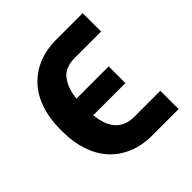

<svg xmlns="http://www.w3.org/2000/svg" viewBox="-154 -659 779 779"><g transform="rotate(-45 235.5 -270.0)"><path d="M36.9 -262.4V-279.1Q36.9 -336.3 52.6 -384.9Q68.2 -433.6 99.3 -469.3Q130.3 -505 176.8 -525.2Q223.4 -545.5 284.8 -545.5H434.7V-440H284.8Q227.6 -440 202.4 -405.9Q176.8 -371.4 171.5 -318.2H356.5V-222.3H171.9Q174.4 -198.2 181.3 -176Q188.2 -153.8 201.3 -136.9Q214.5 -120 234.9 -110.1Q255.3 -100.1 284.8 -100.1H434.7V5H284.8Q224.8 5 178.6 -14.6Q132.5 -34.1 101 -69.4Q69.6 -104.8 53.3 -153.9Q36.9 -203.1 36.9 -262.4Z"/></g></svg>

Font: Inter P Semi Bold
Style: Regular
Weight: 600
Designer: Rasmus Andersson
Foundry: rsms
Version: Version 3.018;git-588b23468